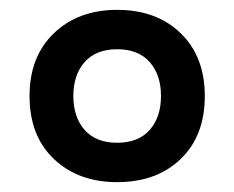

<svg xmlns="http://www.w3.org/2000/svg" viewBox="-20 -744 476 390"><path d="M218 -374Q139 -374 89.5 -421Q40 -468 40 -549Q40 -629 89.5 -676.5Q139 -724 218 -724Q298 -724 347 -676.5Q396 -629 396 -549Q396 -468 347 -421Q298 -374 218 -374ZM218 -454Q261 -454 284 -480Q307 -506 307 -549Q307 -592 284 -618Q261 -644 218 -644Q175 -644 152 -618Q129 -592 129 -549Q129 -506 152 -480Q175 -454 218 -454Z"/></svg>

Font: Asta Sans
Style: Bold
Weight: 700
Designer: 42dot
Version: Version 1.000